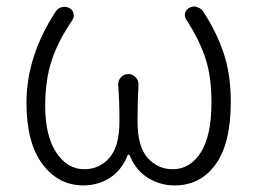

<svg xmlns="http://www.w3.org/2000/svg" viewBox="-20 -558 793 591"><path d="M236.3 12.7Q160.2 12.7 110.8 -52.7Q61.5 -118.2 61.5 -242.2Q61.5 -384.8 151.4 -522.5Q158.2 -533.2 170.9 -536.1Q174.8 -537.1 178.7 -537.1Q186.5 -537.1 193.4 -533.2Q204.1 -527.3 206.5 -516.1Q209 -504.9 202.1 -495.1Q159.2 -432.6 139.2 -372.1Q119.1 -311.5 119.1 -232.4Q119.1 -139.6 153.3 -88.4Q187.5 -37.1 239.3 -37.1Q286.1 -37.1 316.9 -72.3Q347.7 -107.4 347.7 -185.5Q347.7 -247.1 343.8 -295.9Q342.8 -309.6 352.1 -319.8Q361.3 -330.1 375 -330.1Q388.7 -330.1 397.9 -319.8Q407.2 -309.6 406.2 -295.9Q403.3 -246.1 403.3 -185.5Q403.3 -106.4 434.6 -71.8Q465.8 -37.1 511.7 -37.1Q565.4 -37.1 598.1 -88.9Q630.9 -140.6 630.9 -242.2Q630.9 -321.3 612.8 -377.4Q594.7 -433.6 553.7 -497.1Q546.9 -506.8 549.8 -518.1Q552.7 -529.3 563.5 -534.2Q570.3 -538.1 578.1 -538.1Q582 -538.1 585.9 -536.1Q598.6 -533.2 605.5 -522.5Q647.5 -458 668.9 -393.1Q690.4 -328.1 690.4 -244.1Q690.4 -116.2 643.6 -51.8Q596.7 12.7 517.6 12.7Q472.7 12.7 435.1 -10.7Q397.5 -34.2 378.9 -80.1Q377.9 -82 376 -82Q374 -82 373 -80.1Q354.5 -34.2 318.4 -10.7Q282.2 12.7 236.3 12.7Z"/></svg>

Font: Gen Jyuu Gothic P Light
Style: Regular
Weight: 200
Designer: [Source Han Sans]
Ryoko NISHIZUKA  (kana & ideographs); Paul D. Hunt (Latin, Greek & Cyrillic); Wenlong ZHANG  (bopomofo
Version: Version 1.002.20150607